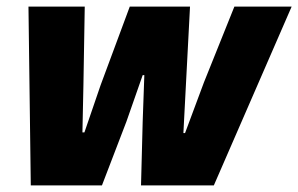

<svg xmlns="http://www.w3.org/2000/svg" viewBox="-20 -560 901 580"><path d="M73 0 66 -540H236L232 -303L229 -160H235L284 -303L372 -540H554L542 -311L534 -158H539L596 -311L688 -540H861L626 0H406L411 -192L416 -333H411L362 -193L288 0Z"/></svg>

Font: Mona Sans ExtraLight ExtraBold
Style: Italic
Weight: 800
Italic angle: -11.6951°
Version: Version 2.000